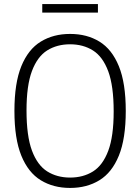

<svg xmlns="http://www.w3.org/2000/svg" viewBox="-20 -916 690 945"><path d="M325 9Q242.5 9 180.8 -28.8Q119 -66.5 85 -149.8Q51 -233 51 -370Q51 -507 85 -590.2Q119 -673.5 180.8 -711.2Q242.5 -749 325 -749Q408 -749 469.5 -711.2Q531 -673.5 565 -590.2Q599 -507 599 -370Q599 -233 565 -149.8Q531 -66.5 469.2 -28.8Q407.5 9 325 9ZM325 -42Q389.5 -42 437.8 -72.2Q486 -102.5 512.8 -173.8Q539.5 -245 539.5 -367.5Q539.5 -493 512.8 -565Q486 -637 437.8 -667.5Q389.5 -698 325 -698Q260.5 -698 212.2 -667.8Q164 -637.5 137.2 -566.2Q110.5 -495 110.5 -372.5Q110.5 -247 137.2 -175Q164 -103 212.2 -72.5Q260.5 -42 325 -42ZM188 -854V-896H462V-854Z"/></svg>

Font: Encode Sans Semi Condensed Light
Style: Regular
Weight: 300
Width: 4
Designer: Multiple Designers
Foundry: Impallari Type
Version: Version 3.000; ttfautohint (v1.8.3) -l 8 -r 50 -G 200 -x 14 